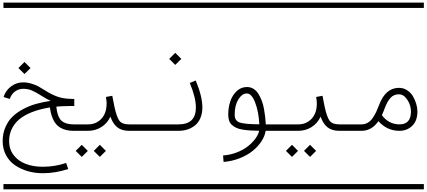

<svg xmlns="http://www.w3.org/2000/svg" viewBox="-26 -990 3228 1453"><path d="M113.3 -475.1 159.2 -521 205.1 -475.1 159.2 -429.7ZM349.1 -202.1 397.9 -206.1Q400.9 -172.9 405 -150.1Q409.2 -127.4 418.2 -106.9Q427.2 -86.4 441.2 -74.5Q455.1 -62.5 477.3 -55.7Q499.5 -48.8 530.3 -48.8V0Q489.7 0 459 -11Q428.2 -22 408.9 -40Q389.6 -58.1 376.7 -85.2Q363.8 -112.3 357.9 -139.9Q352.1 -167.5 349.1 -202.1ZM47.9 -241.2 1 -255.9Q17.1 -306.2 58.1 -336.4Q99.1 -366.7 149.4 -366.7Q181.2 -366.7 212.6 -356.9Q244.1 -347.2 262.7 -337.2Q281.2 -327.1 311 -308.1Q358.9 -277.3 404.8 -260Q450.7 -242.7 512.2 -241.7L536.1 -241.2V-188H511.7Q436.5 -188 369.9 -179.4Q303.2 -170.9 242.4 -150.9Q181.6 -130.9 137.9 -100.8Q94.2 -70.8 68.6 -25.1Q43 20.5 43 77.6Q43 138.7 76.9 183.3Q110.8 228 168 250Q225.1 272 297.9 272Q389.2 272 474.6 243.2L490.2 289.1Q394 320.8 297.9 320.8Q238.3 320.8 184.6 305.4Q130.9 290 87.9 260.7Q44.9 231.4 19.5 184.1Q-5.9 136.7 -5.9 77.6Q-5.9 21 14.2 -26.1Q34.2 -73.2 67.9 -106.2Q101.6 -139.2 148.9 -164.3Q196.3 -189.5 247.6 -203.9Q298.8 -218.3 357.4 -226.6Q327.1 -240.2 284.7 -267.1Q243.2 -293.5 214.4 -305.7Q185.5 -317.9 149.4 -317.9Q114.7 -317.9 87.2 -297.4Q59.6 -276.9 47.9 -241.2ZM0 402.8H530.3V442.9H0ZM0 -970.2H530.3V-930.2H0Z M683.6 151.9 729.5 106 775.4 151.9 729.5 197.3ZM546.9 151.9 592.8 106 638.7 151.9 592.8 197.3ZM530.3 -48.8H640.1Q701.2 -48.8 741 -91.1Q780.8 -133.3 780.8 -206.5Q780.8 -228.5 775.9 -256.3L823.7 -265.1Q834.5 -207.5 839.8 -183.1Q857.9 -100.6 878.7 -74.7Q899.4 -48.8 950.7 -48.8H1060.5V0H950.7Q895.5 0 861.8 -26.6Q828.1 -53.2 809.6 -107.4Q786.1 -56.6 741 -28.3Q695.8 0 640.1 0H530.3Q520 0 512.9 -7.1Q505.9 -14.2 505.9 -24.4Q505.9 -34.7 512.9 -41.7Q520 -48.8 530.3 -48.8ZM530.3 402.8H1060.5V442.9H530.3ZM530.3 -970.2H1060.5V-930.2H530.3Z M1254.4 -544.4 1300.3 -590.3 1346.2 -544.4 1300.3 -499ZM1060.5 -48.8H1325.2Q1456.5 -48.8 1456.5 -176.3Q1456.5 -251 1410.2 -362.3L1455.1 -380.9Q1505.4 -261.2 1505.4 -176.3Q1505.4 -131.8 1490.7 -97.2Q1476.1 -62.5 1450.7 -41.7Q1425.3 -21 1393.6 -10.5Q1361.8 0 1325.2 0H1060.5Q1050.3 0 1043.2 -7.1Q1036.1 -14.2 1036.1 -24.4Q1036.1 -34.7 1043.2 -41.7Q1050.3 -48.8 1060.5 -48.8ZM1060.5 402.8H1590.8V442.9H1060.5ZM1060.5 -970.2H1590.8V-930.2H1060.5Z M1936.5 -49.3Q1932.1 -142.1 1905.5 -212.4Q1878.9 -282.7 1842.8 -282.7Q1805.7 -282.7 1777.8 -237.8Q1750 -192.9 1750 -122.6Q1750 -104 1754.9 -92.3Q1759.8 -80.6 1770.8 -71.8Q1781.7 -63 1804.2 -58.6Q1826.7 -54.2 1857.2 -52Q1887.7 -49.8 1936.5 -49.3ZM2121.1 -48.8V0H1984.4Q1978.5 40 1952.1 80.1Q1925.8 120.1 1885 152.8Q1844.2 185.5 1786.6 208Q1729 230.5 1666 235.4L1662.1 186.5Q1716.8 182.6 1766.4 163.3Q1815.9 144 1850.1 116.9Q1884.3 89.8 1906.7 59.1Q1929.2 28.3 1935.1 -0.5Q1895 -1 1867.4 -2.7Q1839.8 -4.4 1811 -9Q1782.2 -13.7 1763.9 -22Q1745.6 -30.3 1730.2 -43.5Q1714.8 -56.6 1708 -76.4Q1701.2 -96.2 1701.2 -122.6Q1701.2 -175.8 1716.6 -222.4Q1731.9 -269 1764.9 -300.3Q1797.9 -331.5 1842.8 -331.5Q1869.6 -331.5 1891.8 -318.1Q1914.1 -304.7 1928.7 -281Q1943.4 -257.3 1954.3 -229.5Q1965.3 -201.7 1971.4 -168.2Q1977.5 -134.8 1980.7 -106.4Q1983.9 -78.1 1985.4 -48.8ZM1590.8 402.8H2121.1V442.9H1590.8ZM1590.8 -970.2H2121.1V-930.2H1590.8Z M2274.4 151.9 2320.3 106 2366.2 151.9 2320.3 197.3ZM2137.7 151.9 2183.6 106 2229.5 151.9 2183.6 197.3ZM2121.1 -48.8H2231Q2292 -48.8 2331.8 -91.1Q2371.6 -133.3 2371.6 -206.5Q2371.6 -228.5 2366.7 -256.3L2414.6 -265.1Q2425.3 -207.5 2430.7 -183.1Q2448.7 -100.6 2469.5 -74.7Q2490.2 -48.8 2541.5 -48.8H2651.4V0H2541.5Q2486.3 0 2452.6 -26.6Q2418.9 -53.2 2400.4 -107.4Q2377 -56.6 2331.8 -28.3Q2286.6 0 2231 0H2121.1Q2110.8 0 2103.8 -7.1Q2096.7 -14.2 2096.7 -24.4Q2096.7 -34.7 2103.8 -41.7Q2110.8 -48.8 2121.1 -48.8ZM2121.1 402.8H2651.4V442.9H2121.1ZM2121.1 -970.2H2651.4V-930.2H2121.1Z M2651.4 -48.8H2709.5Q2735.8 -48.8 2757.6 -61.5Q2779.3 -74.2 2795.4 -98.4Q2811.5 -122.6 2821 -142.8Q2830.6 -163.1 2841.8 -192.9Q2890.6 -325.2 2993.2 -325.2Q3026.4 -325.2 3054.2 -307.6Q3082 -290 3098.4 -262.5Q3114.7 -234.9 3123.8 -204.6Q3132.8 -174.3 3132.8 -146Q3132.8 -75.7 3093.5 -37.8Q3054.2 0 2997.1 0Q2903.3 0 2837.9 -72.8Q2786.6 0 2709.5 0H2651.4Q2641.1 0 2634 -7.1Q2627 -14.2 2627 -24.4Q2627 -34.7 2634 -41.7Q2641.1 -48.8 2651.4 -48.8ZM2863.8 -118.2Q2916.5 -48.8 2997.1 -48.8Q3084 -48.8 3084 -146Q3084 -193.8 3056.6 -235.1Q3029.3 -276.4 2993.2 -276.4Q2955.1 -276.4 2930.9 -251.2Q2906.7 -226.1 2887.7 -176.3Q2875 -141.6 2863.8 -118.2ZM2651.4 402.8H3181.6V442.9H2651.4ZM2651.4 -970.2H3181.6V-930.2H2651.4Z"/></svg>

Font: AzarMehrMSRS1
Style: Regular
Weight: 1
Designer: Amin Abedi
Version: Version 1.00